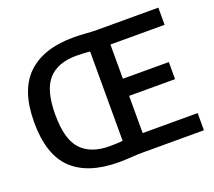

<svg xmlns="http://www.w3.org/2000/svg" viewBox="-125 -913 1209 1086"><g transform="rotate(-20 479.0 -370.0)"><path d="M416.5 5.5Q231.5 5.5 136.8 -84.5Q42 -174.5 42 -370Q42 -563.5 138.2 -654.8Q234.5 -746 413.5 -746Q452.5 -746 489 -743Q525.5 -740 557 -740H924V-636.5H598V-430.5H874.5V-327.5H598V-103.5H929V0H559.5Q528 0 491 2.8Q454 5.5 416.5 5.5ZM397.5 -97.5Q418.5 -97.5 437.8 -98.2Q457 -99 476.5 -101V-639Q454 -641 433.8 -642Q413.5 -643 393.5 -643Q282 -643 225.5 -580Q169 -517 169 -369.5Q169 -221 227.2 -159.2Q285.5 -97.5 397.5 -97.5Z"/></g></svg>

Font: Encode Sans Semi Condensed SemiBold
Style: Regular
Weight: 600
Width: 4
Designer: Multiple Designers
Foundry: Impallari Type
Version: Version 3.000; ttfautohint (v1.8.3) -l 8 -r 50 -G 200 -x 14 